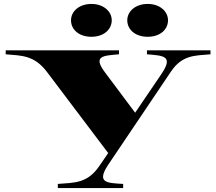

<svg xmlns="http://www.w3.org/2000/svg" viewBox="-20 -756 1098 976"><path d="M274 179V200H606V179C524 174 471 174 527 86L849 -392C906 -477 970 -473 1050 -480V-500H727V-480C809 -473 863 -473 802 -382L667 -183L513 -389C451 -472 504 -473 585 -480V-500H9V-480C90 -473 154 -476 219 -390L530 22L484 89C423 178 356 172 274 179ZM445 -569C506 -569 548 -605 548 -653C548 -698 506 -736 445 -736C382 -736 341 -698 341 -653C341 -605 382 -569 445 -569ZM731 -569C793 -569 834 -605 834 -653C834 -698 793 -736 731 -736C668 -736 627 -698 627 -653C627 -605 668 -569 731 -569Z"/></svg>

Font: Sprat Extended
Style: Bold
Weight: 700
Width: 9
Designer: Ethan Nakache
Foundry: Collletttivo
Version: Version 2.000;Glyphs 3.2 (3217)